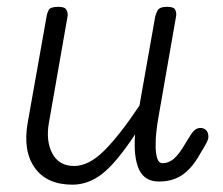

<svg xmlns="http://www.w3.org/2000/svg" viewBox="-20 -520 639 550"><path d="M187.5 9Q114 9 79.5 -39.5Q45 -88 59.5 -169.5L114 -476Q115 -482 119.5 -491.2Q124 -500.5 147.5 -500.5Q166.5 -500.5 170.8 -491Q175 -481.5 173.5 -473L120 -167.5Q111 -116 130 -80.2Q149 -44.5 192.5 -44.5Q234 -44.5 278 -88Q322 -131.5 379.5 -217.5L424.5 -472Q425.5 -477.5 430.8 -489Q436 -500.5 459 -500.5Q478.5 -500.5 482.2 -491.5Q486 -482.5 484.5 -474L433.5 -182Q430.5 -165.5 428 -143.5Q425.5 -121.5 425.8 -100.8Q426 -80 430.5 -66.2Q435 -52.5 446 -52.5Q463 -52.5 477.8 -65Q492.5 -77.5 509.5 -106.5L518 -120.5Q528.5 -138.5 536.2 -146Q544 -153.5 554 -153.5Q564 -153.5 570.5 -147Q577 -140.5 577 -127.5Q577 -120 567.8 -104Q558.5 -88 546.5 -68Q525 -33 498.5 -16.5Q472 0 435 0Q394 0 378 -35.2Q362 -70.5 367 -135Q313 -53.5 273 -22.2Q233 9 187.5 9Z"/></svg>

Font: Edu VIC WA NT Hand Pre
Style: Regular
Weight: 400
Designer: Tina and Corey Anderson, Eben Sorkin, Mirko Velimirovic
Foundry: Google for Education
Version: Version 1.000